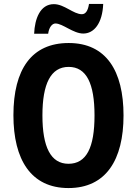

<svg xmlns="http://www.w3.org/2000/svg" viewBox="-20 -943 694 973"><path d="M153 -772H224C229 -808 246 -824 261 -824C298 -824 351 -773 402 -773C456 -773 499 -824 503 -923H431C426 -889 414 -871 395 -871C352 -871 306 -922 253 -922C183 -922 156 -847 153 -772ZM606 -358C606 -584 518 -725 328 -725C141 -725 48 -593 48 -359C48 -134 137 10 327 10C517 10 606 -133 606 -358ZM195 -358C195 -518 237 -604 328 -604C418 -604 459 -520 459 -358C459 -195 418 -113 327 -113C237 -113 195 -198 195 -358Z"/></svg>

Font: Noto Sans Devanagari Condensed
Style: Bold
Weight: 700
Width: 3
Designer: Jelle Bosma - Monotype Design Team
Foundry: Monotype Imaging Inc.
Version: Version 2.004